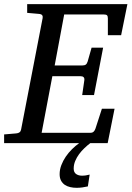

<svg xmlns="http://www.w3.org/2000/svg" viewBox="-35 -691 635 927"><path d="M549.8 -521H485.8V-602.1Q485.8 -612.8 481.9 -616.9Q478 -621.1 466.8 -621.1H274.9L229 -375H362.8Q373.5 -375 379.2 -379.2Q384.8 -383.3 388.2 -394L407.2 -460.9H462.9L418.9 -231.9H361.8L372.1 -303.2Q375 -323.2 353 -323.2H217.8L166 -49.8H400.9Q411.6 -49.8 417.2 -55.4Q422.9 -61 425.8 -69.8L457 -166H518.1L484.9 0H-15.1V-42L43 -46.9Q64 -48.3 66.9 -65.9L170.9 -604Q172.4 -612.3 168.5 -617.7Q164.6 -623 151.9 -624L96.2 -628.9V-670.9H580.1ZM400.9 0Q386.7 10.7 372.6 24.2Q358.4 37.6 346.9 53.2Q335.4 68.8 328.1 86.4Q320.8 104 320.8 123Q320.8 141.1 332.5 149.2Q344.2 157.2 360.8 157.2Q370.6 157.2 379.6 155.8Q388.7 154.3 397.9 151.9L389.2 209Q376.5 211.9 362.5 213.9Q348.6 215.8 335 215.8Q318.8 215.8 304 212.4Q289.1 209 277.8 201.4Q266.6 193.8 259.8 181.2Q252.9 168.5 252.9 149.9Q252.9 127.9 261.2 106.2Q269.5 84.5 282.7 65.2Q295.9 45.9 312.7 29.3Q329.6 12.7 347.2 0Z"/></svg>

Font: Charis SIL Am
Style: Italic
Weight: 400
Italic angle: -11°
Foundry: SIL International
Version: Version 5.000